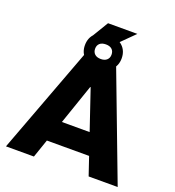

<svg xmlns="http://www.w3.org/2000/svg" viewBox="-160 -1047 1072 1174"><g transform="rotate(20 375.5 -460.5)"><path d="M12 0 274 -700H474L739 0H550L375 -517H372L194 0ZM210 -119V-257H537V-119ZM374 -639Q318 -639 286 -669Q254 -699 254 -747Q254 -796 286 -826Q318 -856 374 -856Q429 -856 461 -826Q493 -796 493 -747Q493 -699 461 -669Q429 -639 374 -639ZM374 -700Q399 -700 413 -713Q427 -726 427 -747Q427 -770 413 -782.5Q399 -795 374 -795Q348 -795 334 -782.5Q320 -770 320 -748Q320 -726 334 -713Q348 -700 374 -700ZM265 -795 341 -921H532L405 -795Z"/></g></svg>

Font: REM
Style: Bold
Weight: 700
Designer: Octavio Pardo
Foundry: Ashler Design
Version: Version 1.005;gftools[0.9.28]